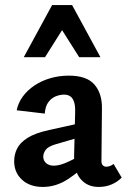

<svg xmlns="http://www.w3.org/2000/svg" viewBox="-20 -731 502 759"><path d="M370 8Q325 8 298.5 -23.5Q272 -55 273 -116L277 -286Q278 -312 273 -327.5Q268 -343 258 -350Q248 -357 233 -357Q218 -357 201 -350.5Q184 -344 171.5 -327.5Q159 -311 157 -282L46 -295Q52 -325 70.5 -350Q89 -375 117 -393.5Q145 -412 179.5 -422Q214 -432 252 -432Q323 -432 353.5 -396.5Q384 -361 383 -302L381 -94Q381 -83 386.5 -77.5Q392 -72 400 -72Q408 -72 415.5 -75Q423 -78 429 -83L461 -29Q446 -13 422.5 -2.5Q399 8 370 8ZM149 8Q98 8 67 -20.5Q36 -49 36 -94Q36 -120 47.5 -143.5Q59 -167 89 -186Q119 -205 174 -217L337 -253L342 -202L201 -161Q170 -152 160.5 -138.5Q151 -125 151 -112Q151 -96 162.5 -86Q174 -76 193 -76Q218 -76 255 -94Q292 -112 338 -136L340 -97Q296 -54 249 -23Q202 8 149 8ZM293 -505 207 -641 186 -711H265L377 -505ZM74 -505 186 -711H265L245 -643L158 -505Z"/></svg>

Font: Ysabeau Office
Style: Bold
Weight: 700
Designer: Christian Thalmann (Catharsis Fonts)
Version: Version 2.001;gftools[0.9.30]; featfreeze: tnum,lnum,ss02